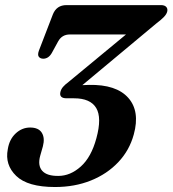

<svg xmlns="http://www.w3.org/2000/svg" viewBox="-20 -720 676 752"><path d="M504 -193.5Q487 -131 443.2 -84.8Q399.5 -38.5 336 -13Q272.5 12.5 195.5 12.5Q88.5 12.5 43.5 -31Q-1.5 -74.5 10.5 -135.5Q16.5 -174 41.2 -197.2Q66 -220.5 98 -220.5Q131 -220.5 143.8 -200Q156.5 -179.5 148 -147L137.5 -110Q127 -72 145.2 -51.2Q163.5 -30.5 208.5 -31Q255.5 -31 296.5 -67.8Q337.5 -104.5 357.5 -178.5Q379.5 -259 356.8 -297Q334 -335 270 -335H241Q211 -335 216.5 -359.5Q219 -370.5 227 -379.8Q235 -389 248.5 -399L473.5 -585H253.5Q222.5 -585 207.5 -557.5L184 -514.5Q171 -490 149 -490Q137 -490.5 131.8 -498Q126.5 -505.5 132.5 -522L187 -663.5Q201.5 -700 240.5 -700H610.5Q624.5 -700 631 -693Q637.5 -686 635 -675Q632.5 -664.5 622.2 -653.8Q612 -643 591.5 -627.5L302.5 -386.5Q316 -387.5 328.5 -387.5Q435.5 -389.5 482.2 -337Q529 -284.5 504 -193.5Z"/></svg>

Font: Fraunces 72pt S050 SemiBold
Style: Italic
Weight: 600
Italic angle: -16°
Version: Version 1.000; ttfautohint (v1.8.3)